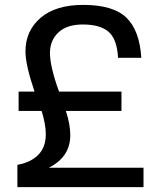

<svg xmlns="http://www.w3.org/2000/svg" viewBox="-20 -764 650 784"><path d="M320 -744Q442 -744 496 -692Q550 -640 557 -528H462Q458 -604 423.5 -634Q389 -664 318 -664Q253 -664 218.5 -631.5Q184 -599 184 -548Q184 -492 221 -390H476V-311H249Q267 -256 267 -212Q267 -123 179 -79H566V0H51V-91Q104 -100 135.5 -131Q167 -162 167 -216Q167 -256 150 -311H56V-390H121Q84 -499 84 -554Q84 -638 145.5 -691Q207 -744 320 -744Z"/></svg>

Font: Nacelle
Style: Regular
Weight: 400
Designer: Sora Sagano
Foundry: Sora Sagano
Version: Version 1.000;FEAKit 1.0